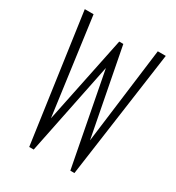

<svg xmlns="http://www.w3.org/2000/svg" viewBox="-154 -718 745 813"><g transform="rotate(30 219.0 -311.5)"><path d="M111 0 23 -623H66L130 -151L218 -577H238L320 -153L380 -623H419L332 0H312L225 -452L133 0Z"/></g></svg>

Font: Inconsolata SemiCondensed Light
Style: Regular
Weight: 300
Width: 4
Monospace: yes
Designer: Raph Levien, Cyreal, Brenton Simpson
Foundry: Raph Levien, Cyreal, Google
Version: Version 3.100; ttfautohint (v1.8.4.7-5d5b)